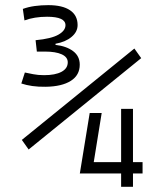

<svg xmlns="http://www.w3.org/2000/svg" viewBox="-20 -723 626 743"><path d="M157.2 -387.2Q128.9 -386.7 105 -390.1Q81.1 -393.6 62.5 -399.9L76.2 -442.4Q90.3 -439.5 108.9 -435.8Q127.4 -432.1 150.4 -432.1Q193.8 -432.1 218 -445.1Q242.2 -458 242.2 -481.9Q242.2 -502 219 -512.7Q195.8 -523.4 153.8 -523.4H122.6L117.7 -567.4Q178.7 -573.2 206.1 -588.9Q233.4 -604.5 233.4 -625.5Q233.4 -658.2 162.1 -658.2Q113.3 -658.2 74.7 -644L68.4 -688.5Q89.8 -696.3 114.7 -699.7Q139.6 -703.1 167 -703.1Q221.7 -703.1 251 -683.3Q280.3 -663.6 280.3 -626Q280.3 -599.6 256.8 -580.1Q233.4 -560.5 194.8 -553.7V-549.3Q237.3 -544.4 262.9 -525.1Q288.6 -505.9 288.6 -472.7Q288.6 -432.1 254.2 -410.2Q219.7 -388.2 157.2 -387.2ZM288.6 -51.8 289.1 -52.7 327.1 -285.6H373.5L342.8 -95.7H448.7V-301.8H494.6V-95.7H531.7V-51.8H494.6V0H448.7V-51.8ZM90.8 -144.5 64.5 -181.6 500 -535.2 526.4 -498Z"/></svg>

Font: Cascadia Mono NF ExtraLight
Style: Regular
Weight: 200
Monospace: yes
Designer: Aaron Bell
Foundry: Saja Typeworks
Version: Version 2404.023; ttfautohint (v1.8.4)